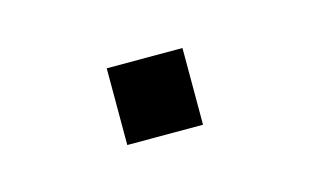

<svg xmlns="http://www.w3.org/2000/svg" viewBox="-30 -431 313 191"><g transform="rotate(-15 126.0 -335.5)"><path d="M85 -375H163V-296H85Z"/></g></svg>

Font: Noto Sans Syriac Eastern Light
Style: Regular
Weight: 300
Designer: Patrick Giasson and the Monotype Design Team
Foundry: Monotype Imaging Inc.
Version: Version 3.001